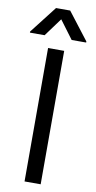

<svg xmlns="http://www.w3.org/2000/svg" viewBox="-141 -989 513 1031"><g transform="rotate(10 115.5 -473.0)"><path d="M160.2 -727.5V0H72.3V-727.5ZM189.5 -792 115.2 -891.6 42 -792H-38.1V-797.9L77.1 -946.3H154.3L268.6 -797.9V-792Z"/></g></svg>

Font: Inter Display
Style: Regular
Weight: 400
Designer: Rasmus Andersson
Foundry: rsms
Version: Version 4.000;git-37864ae